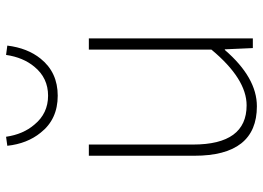

<svg xmlns="http://www.w3.org/2000/svg" viewBox="-134 -698 846 617"><g transform="rotate(-90 288.5 -390.0)"><path d="M96 -188V-527H132V-192Q132 -20 258 -20Q343 -20 437 -133V-527H473V0H442L438 -90H436Q347 13 255 13Q96 13 96 -188ZM170 -682Q135 -725 128 -789L157 -793Q165 -738 196 -702Q232 -658 289 -658Q346 -658 382 -702Q412 -738 420 -793L450 -789Q442 -724 408 -682Q364 -627 289 -627Q213 -627 170 -682Z"/></g></svg>

Font: Noto Sans CJK TC Thin
Style: Regular
Weight: 250
Designer: Ryoko NISHIZUKA ???? (kana & ideographs); Paul D. Hunt (Latin, Greek & Cyrillic); Wenlong ZHANG ??? (bopomofo); Sandoll 
Foundry: Adobe Systems Incorporated
Version: Version 1.004 January 19, 2016